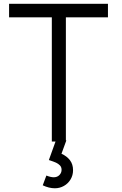

<svg xmlns="http://www.w3.org/2000/svg" viewBox="-20 -740 636 1004"><path d="M251 0V-649.5H27.5V-720H544.5V-649.5H324.5V0ZM267 244.5Q236 244.5 203.5 229L222.5 178Q245.5 187 261 187Q279.5 187 290.8 175.2Q302 163.5 302 148Q302 134 293.5 125Q285 116 272.8 110.5Q260.5 105 239 98Q238 97.5 237.2 97.5Q236.5 97.5 235.5 97L272.5 -6H327L301.5 64Q329.5 76.5 345.8 97.8Q362 119 362 150Q362 176.5 349 198.2Q336 220 314.2 232.2Q292.5 244.5 267 244.5Z"/></svg>

Font: Vela Sans
Style: Regular
Weight: 400
Designer: Principal design: Mikhail Sharanda - project Manrope.
Design modification: Ravid Balaliev
Foundry: Mikhail Sharanda
Version: Version 1.001